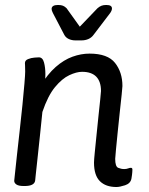

<svg xmlns="http://www.w3.org/2000/svg" viewBox="-20 -744 597 770"><path d="M339 -529Q412 -529 441.5 -491.5Q471 -454 471 -399Q471 -394 468 -365Q465 -336 460.5 -295.5Q456 -255 452 -214Q448 -173 445 -143Q442 -113 442 -107Q442 -76 454 -71Q466 -66 478 -66Q487 -66 493.5 -68.5Q500 -71 505 -71Q511 -71 511 -64Q511 -63 510.5 -53.5Q510 -44 507 -27Q503 -8 481.5 -1Q460 6 447 6Q404 6 380.5 -17.5Q357 -41 357 -92Q357 -102 360 -132Q363 -162 367 -201.5Q371 -241 375 -279.5Q379 -318 382 -345.5Q385 -373 385 -379Q385 -417 366 -436.5Q347 -456 309 -456Q287 -456 258 -442.5Q229 -429 200.5 -394.5Q172 -360 150 -295Q145 -247 140 -198Q135 -149 130.5 -109Q126 -69 123.5 -44.5Q121 -20 121 -20Q118 2 79 2H75Q55 2 46 -4Q37 -10 37 -19Q37 -19 40 -47.5Q43 -76 48 -122Q53 -168 59 -220.5Q65 -273 70 -323Q75 -373 78 -409Q81 -445 81 -457Q81 -475 80.5 -480.5Q80 -486 80 -491Q80 -502 92.5 -507Q105 -512 118.5 -513Q132 -514 136 -514Q151 -514 156.5 -493.5Q162 -473 162 -447Q162 -427 160 -407.5Q158 -388 155 -377L142 -399Q171 -447 203.5 -475.5Q236 -504 270.5 -516.5Q305 -529 339 -529ZM407 -724Q429 -724 429 -710Q429 -702 422 -692L355 -604Q347 -593 334.5 -587.5Q322 -582 307 -582H282Q268 -582 256 -587.5Q244 -593 238 -604L192 -692Q187 -701 187 -710Q189 -724 212 -724H214Q225 -724 232.5 -721Q240 -718 247 -711L300 -637L371 -711Q379 -718 387 -721Q395 -724 405 -724Z"/></svg>

Font: Asap VF Beta
Style: Italic
Weight: 400
Italic angle: -6°
Designer: Pablo Cosgaya
Foundry: Pablo Cosgaya
Version: Version 1.007